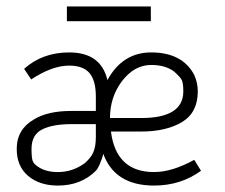

<svg xmlns="http://www.w3.org/2000/svg" viewBox="-20 -569 700 597"><path d="M449 -503H188V-549H449ZM195 -365Q142 -365 77 -322L55 -355Q112 -406 195 -406Q294 -406 314 -320Q361 -406 450 -406Q547 -406 584 -336Q595 -311 595 -285Q595 -219 546 -189.5Q497 -160 419 -160H325Q341 -34 459 -34Q515 -34 584 -72L605 -38Q542 8 459 8Q337 8 301 -91Q299 -79 290 -58Q284 -44 278 -38Q232 8 160 8Q103 8 67.5 -22Q32 -52 32 -106Q32 -167 86 -198Q129 -224 201 -224H278V-269Q278 -318 258.5 -341.5Q239 -365 195 -365ZM419 -202Q550 -202 550 -285Q550 -311 545 -320.5Q540 -330 522 -346Q495 -367 450 -367Q397 -367 358 -315Q322 -266 322 -202ZM278 -183H201Q144 -183 111 -166.5Q78 -150 78 -106Q78 -79 81.5 -69Q85 -59 99 -50Q123 -34 160 -34Q206 -34 244 -62Q263 -79 270 -95Q278 -114 278 -142Z"/></svg>

Font: Bhavuka
Style: Regular
Weight: 400
Version: 2.94.0; ttfautohint (v1.2) -l 7 -r 28 -G 50 -x 13 -D deva -f